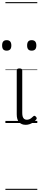

<svg xmlns="http://www.w3.org/2000/svg" viewBox="-51 -1161 372 1812"><path d="M192 17Q171 17 155.5 10.5Q140 4 129 -8Q118 -20 112.5 -38.5Q107 -57 107 -82V-496Q107 -506 113 -510.5Q119 -515 132 -515Q146 -515 152.5 -510.5Q159 -506 159 -496V-94Q159 -74 163.5 -60Q168 -46 177.5 -38.5Q187 -31 202 -31Q213 -31 223 -34.5Q233 -38 243 -45.5Q253 -53 263 -63Q269 -69 275.5 -68Q282 -67 288 -59Q293 -54 295 -48Q297 -42 292 -35Q281 -20 264.5 -8Q248 4 229.5 10.5Q211 17 192 17ZM12 -683Q-10 -683 -20.5 -695Q-31 -707 -31 -732Q-31 -757 -20.5 -769.5Q-10 -782 12 -782Q34 -782 45 -769.5Q56 -757 56 -732Q56 -707 45 -695Q34 -683 12 -683ZM248 -683Q226 -683 215.5 -695Q205 -707 205 -732Q205 -757 215.5 -769.5Q226 -782 248 -782Q270 -782 281 -769.5Q292 -757 292 -732Q292 -707 281 -695Q270 -683 248 -683ZM0 621H301V631H0ZM0 -20H301V0H0ZM0 -505H301V-500H0ZM0 -1141H301V-1131H0Z"/></svg>

Font: Playwrite BR Guides
Style: Regular
Weight: 400
Designer: Veronika Burian, José Scaglione
Foundry: TypeTogether
Version: Version 1.003